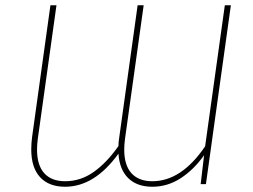

<svg xmlns="http://www.w3.org/2000/svg" viewBox="-20 -701 963 731"><path d="M859 -681 764 0H744L757 -110Q718 -55 668 -22.5Q618 10 560 10Q502 10 468.5 -22.5Q435 -55 431 -116Q340 10 228 10Q166 10 132.5 -26.5Q99 -63 99 -132Q99 -154 102 -178L172 -681H195L124 -173Q121 -151 121 -131Q121 -72 148.5 -41.5Q176 -11 228 -11Q287 -11 337 -46.5Q387 -82 431 -145Q431 -160 434 -178L504 -681H527L456 -173Q453 -151 453 -131Q453 -72 480.5 -41.5Q508 -11 560 -11Q671 -11 761 -144L836 -681Z"/></svg>

Font: Fira Sans Thin
Style: Italic
Weight: 250
Italic angle: -8°
Designer: Carrois Corporate & Edenspiekermann AG
Foundry: Carrois Corporate GbR & Edenspiekermann AG
Version: Version 4.203